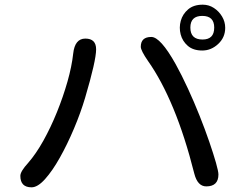

<svg xmlns="http://www.w3.org/2000/svg" viewBox="-20 -843 1040 821"><path d="M845 -627Q806 -627 783 -647Q760 -667 752.5 -696Q745 -725 753 -754Q761 -783 784.5 -803Q808 -823 847 -823Q873 -823 894.5 -809Q916 -795 929.5 -772.5Q943 -750 943 -724Q943 -683 913 -655Q883 -627 845 -627ZM846 -674Q896 -674 896 -725Q896 -775 845 -775Q794 -775 794 -725Q794 -674 846 -674ZM862 -46Q825 -46 811 -100Q771 -259 721 -379.5Q671 -500 613 -582Q582 -627 582 -643Q582 -685 627 -685Q666 -685 731 -569Q757 -522 783.5 -464.5Q810 -407 833.5 -348Q857 -289 875 -236.5Q893 -184 903.5 -147Q914 -110 914 -97Q914 -46 862 -46ZM115 -42Q67 -42 67 -91Q67 -110 100 -146Q134 -185 165.5 -241.5Q197 -298 223.5 -363.5Q250 -429 268.5 -494Q287 -559 293 -614Q300 -678 345 -678Q391 -678 391 -632Q391 -584 344 -425Q325 -361 296.5 -293.5Q268 -226 236 -169Q204 -112 172.5 -77Q141 -42 115 -42Z"/></svg>

Font: Huninn
Style: Regular
Weight: 400
Designer: justfont
Foundry: justfont
Version: Version 1.003